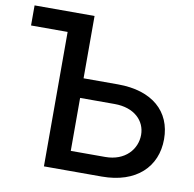

<svg xmlns="http://www.w3.org/2000/svg" viewBox="-81 -809 899 890"><g transform="rotate(10 369.0 -363.5)"><path d="M293 -727.3H10.7V-632.8H182.9V0H455.3C617.2 0 709.5 -90.2 709.5 -220.5C709.5 -350.5 617.2 -433.9 455.3 -433.9H293ZM293 -92.3V-341.6H455.3C549 -341.6 601.2 -287.6 601.2 -221.9C601.2 -154.5 549 -92.3 455.3 -92.3Z"/></g></svg>

Font: Margiela Sans Medium
Style: Regular
Weight: 500
Designer: Stefan Endress, Andreas Faust
Version: Version 1.100;FEAKit 1.0